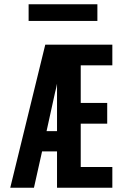

<svg xmlns="http://www.w3.org/2000/svg" viewBox="-20 -879 590 899"><path d="M28 0 192 -670H506V-573H358V-397H482V-300H358V-97H506V0H247V-170H177L139 0ZM198 -265H247V-487Q245 -477 243 -467Q241 -457 238 -447ZM436 -781H114V-859H436Z"/></svg>

Font: Lode Term
Style: Bold
Weight: 700
Monospace: yes
Designer: Belleve Invis
Foundry: Belleve Invis
Version: Version 29.2.0